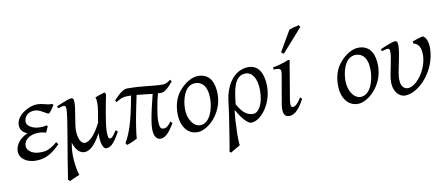

<svg xmlns="http://www.w3.org/2000/svg" viewBox="-80 -1076 3870 1657"><g transform="rotate(-10 1854.5 -247.0)"><path d="M247 -457C185 -457 65 -397 65 -307C65 -262 94 -239 127 -225C59 -198 17 -142 17 -87C17 -23 78 20 159 20C245 20 303 -16 373 -86L358 -107C285 -46 249 -44 210 -44H203C132 -44 92 -85 92 -119C92 -175 145 -213 222 -213C245 -213 269 -209 287 -203L310 -254L303 -264C287 -260 267 -257 246 -257C168 -257 128 -297 128 -323C128 -374 164 -408 221 -408C228 -408 255 -407 292 -384L320 -368C327 -363 333 -361 336 -361C347 -361 371 -398 390 -426C384 -436 381 -438 378 -439C374 -439 370 -438 367 -438C332 -438 303 -457 247 -457Z M585 20C615 20 666 3 732 -121C732 -110 731 -108 731 -99C731 -10 757 20 774 20C806 20 839 6 898 -105L881 -119C843 -60 833 -58 821 -58C810 -58 803 -69 803 -124C803 -187 841 -382 853 -438C851 -446 846 -454 843 -457C821 -452 767 -433 758 -428C765 -416 766 -391 766 -371C766 -339 754 -274 743 -209C679 -83 629 -58 601 -58C566 -58 543 -109 543 -180C543 -231 573 -359 573 -416C573 -446 568 -457 550 -457C525 -457 419 -410 419 -410L426 -392C426 -392 465 -404 476 -404C487 -404 495 -400 495 -371C495 -301 434 11 402 230L419 244C423 241 451 228 506 205C495 183 479 101 479 28C479 -18 486 -60 489 -79C518 13 566 20 585 20Z M1375 -95 1359 -111C1323 -62 1307 -62 1290 -62C1270 -62 1256 -72 1256 -136C1256 -183 1276 -299 1296 -370C1301 -369 1305 -369 1310 -369H1325C1346 -369 1374 -380 1431 -452L1420 -466C1384 -439 1363 -437 1349 -437C1258 -437 1186 -457 1041 -457C1017 -457 983 -442 922 -373L930 -356C959 -374 984 -391 1029 -391H1064C1021 -148 985 -64 945 6C946 6 956 22 956 23C994 13 1039 -11 1048 -16C1051 -65 1063 -152 1092 -292L1112 -388C1181 -381 1195 -378 1250 -373L1220 -248C1201 -162 1193 -109 1193 -74C1193 0 1226 20 1248 20C1283 20 1315 5 1375 -95Z M1628 -400C1681 -400 1732 -362 1732 -247C1732 -153 1692 -35 1608 -35C1550 -35 1502 -105 1502 -195C1502 -264 1527 -400 1628 -400ZM1802 -273C1802 -362 1774 -457 1661 -457C1611 -457 1540 -421 1486 -349C1453 -305 1432 -244 1432 -168C1432 -54 1489 20 1575 20C1666 20 1802 -103 1802 -273Z M2168 -243C2168 -117 2120 -52 2077 -52C2022 -52 1983 -82 1940 -160C1953 -274 1966 -407 2070 -407C2129 -407 2168 -343 2168 -243ZM2234 -266C2234 -358 2203 -457 2103 -457C1985 -457 1905 -348 1885 -209L1877 -149C1874 -124 1870 -97 1866 -68L1838 110C1834 137 1830 162 1826 184L1817 232C1822 239 1823 241 1829 244C1835 240 1842 236 1849 232L1914 194C1911 186 1909 151 1909 109C1909 81 1910 55 1912 28L1914 -30C1916 -55 1918 -77 1921 -98L1923 -113C1978 -16 2021 20 2046 20C2128 20 2234 -108 2234 -266Z M2513 -107 2497 -122C2466 -68 2439 -51 2425 -51C2414 -51 2405 -54 2405 -81C2405 -94 2407 -114 2412 -141L2465 -457H2450C2399 -435 2343 -422 2315 -418L2312 -399C2362 -399 2378 -396 2378 -368C2378 -356 2375 -339 2371 -317L2332 -93C2329 -76 2328 -61 2328 -48C2328 -3 2344 20 2378 20C2405 20 2452 11 2513 -107ZM2426 -518 2606 -721 2593 -738C2588 -736 2581 -734 2574 -732C2555 -730 2516 -717 2509 -714L2404 -534C2413 -524 2417 -522 2426 -518Z M3034 -400C3087 -400 3138 -362 3138 -247C3138 -153 3098 -35 3014 -35C2956 -35 2908 -105 2908 -195C2908 -264 2933 -400 3034 -400ZM3208 -273C3208 -362 3180 -457 3067 -457C3017 -457 2946 -421 2892 -349C2859 -305 2838 -244 2838 -168C2838 -54 2895 20 2981 20C3072 20 3208 -103 3208 -273Z M3538 -428 3543 -409C3559 -406 3606 -392 3606 -302C3606 -174 3505 -39 3430 -39C3405 -39 3367 -52 3367 -129C3367 -162 3376 -205 3378 -213L3392 -282C3408 -361 3411 -389 3411 -416C3411 -451 3401 -457 3387 -457C3373 -457 3321 -438 3298 -428L3257 -410L3263 -392C3265 -393 3267 -394 3284 -398L3300 -402C3306 -403 3310 -404 3313 -404C3327 -404 3333 -398 3333 -371C3333 -347 3330 -321 3315 -250L3302 -186C3296 -158 3294 -136 3294 -115C3294 -19 3353 20 3393 20C3518 20 3676 -153 3676 -347C3676 -361 3675 -441 3629 -457C3610 -453 3546 -432 3538 -428Z"/></g></svg>

Font: Temporarium
Style: Italic
Weight: 400
Italic angle: -7°
Version: Version 1.1